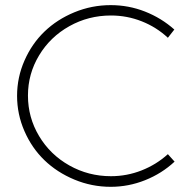

<svg xmlns="http://www.w3.org/2000/svg" viewBox="-20 -720 743 741"><path d="M407.2 -700.2Q476.6 -700.2 539.8 -675.3Q603 -650.4 652.8 -606L627.9 -574.2Q584 -615.2 527.1 -637.7Q470.2 -660.2 408.2 -660.2Q321.3 -660.2 247.6 -618.9Q173.8 -577.6 130.9 -506.3Q87.9 -435.1 87.9 -351.1Q87.9 -266.6 130.9 -194.8Q173.8 -123 247.6 -81.5Q321.3 -40 408.2 -40Q469.7 -40 526.4 -62.3Q583 -84.5 627.9 -125L653.8 -96.2Q604.5 -50.3 540.3 -24.7Q476.1 1 407.2 1Q334 1 267.1 -26.9Q200.2 -54.7 151.6 -101.6Q103 -148.4 74.5 -213.6Q45.9 -278.8 45.9 -350.1Q45.9 -421.4 74.5 -486.3Q103 -551.3 151.6 -598.1Q200.2 -645 267.1 -672.6Q334 -700.2 407.2 -700.2Z"/></svg>

Font: Trueno UltraLight
Style: Regular
Weight: 250
Designer: Julieta Ulanovsky
Foundry: Julieta Ulanovsky
Version: Version 3.001b | FøM Fix